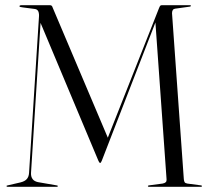

<svg xmlns="http://www.w3.org/2000/svg" viewBox="-20 -720 808 740"><path d="M398 -183.5 388.5 -171.5 593 -689Q596 -696.5 598 -698.2Q600 -700 604.5 -700H712.5Q714 -700 715 -699.2Q716 -698.5 716 -697.5Q716 -696.5 715 -695.8Q714 -695 712 -694.5L654.5 -686.5Q648.5 -685.5 645.8 -681Q643 -676.5 643 -669L688.5 -29Q689.5 -21 691.8 -17.5Q694 -14 702 -12.5L754.5 -5.5Q756.5 -5 757.5 -4.5Q758.5 -4 758.5 -2.5Q758.5 -2 757.5 -1Q756.5 0 755 0H554Q552 0 551 -1Q550 -2 550 -2.5Q550 -4 551 -4.5Q552 -5 554 -5.5L606.5 -12.5Q615 -14 618.8 -17.8Q622.5 -21.5 622 -28.5L578 -647.5H584.5L372.5 -101Q370.5 -96 369 -94Q367.5 -92 365.5 -92Q364.5 -92 363.5 -93.2Q362.5 -94.5 361.5 -96.2Q360.5 -98 359 -101L132 -642L137.5 -651L99.5 -53Q99 -39 105.5 -30Q112 -21 126.5 -18L198.5 -5.5Q200.5 -5 201.8 -4.5Q203 -4 203 -2.5Q203 -2 202 -1Q201 0 199.5 0H8.5Q7 0 6 -1Q5 -2 5 -2.5Q5 -4 6.2 -4.5Q7.5 -5 9.5 -5.5L59 -17Q75.5 -21 83.2 -29.8Q91 -38.5 92 -53.5L130 -652Q131.5 -667 127.8 -675.8Q124 -684.5 113.5 -685.5L67.5 -691.5Q61.5 -692.5 58.2 -693.2Q55 -694 55 -696Q55 -700 64 -700H172Q176.5 -700 179 -698Q181.5 -696 183.5 -689.5Z"/></svg>

Font: Fraunces 120pt Light
Style: Regular
Weight: 300
Version: Version 1.000;[b76b70a41]